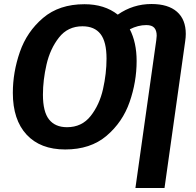

<svg xmlns="http://www.w3.org/2000/svg" viewBox="-20 -729 979 957"><path d="M906 -560Q906 -543 903 -523L800 208H655L759 -529Q761 -545 761 -551Q761 -577 749 -590.5Q737 -604 709 -604Q668 -604 627 -583Q661 -517 661 -425Q661 -321 626 -220.5Q591 -120 511 -52Q431 16 305 16Q181 16 112.5 -58Q44 -132 44 -266Q44 -369 79 -470Q114 -571 194.5 -639.5Q275 -708 401 -708Q501 -708 567 -656Q643 -709 735 -709Q818 -709 862 -670.5Q906 -632 906 -560ZM511 -437Q511 -521 481 -559.5Q451 -598 391 -598Q318 -598 274 -542Q230 -486 212 -408Q194 -330 194 -257Q194 -172 224.5 -133.5Q255 -95 314 -95Q388 -95 432 -151Q476 -207 493.5 -285Q511 -363 511 -437Z"/></svg>

Font: Fira Sans SemiBold
Style: Italic
Weight: 600
Italic angle: -8°
Designer: bBox Type GmbH & Carrois Corporate GbR & Edenspiekermann AG
Foundry: bBox Type GmbH & Carrois Corporate GbR & Edenspiekermann AG
Version: Version 4.301